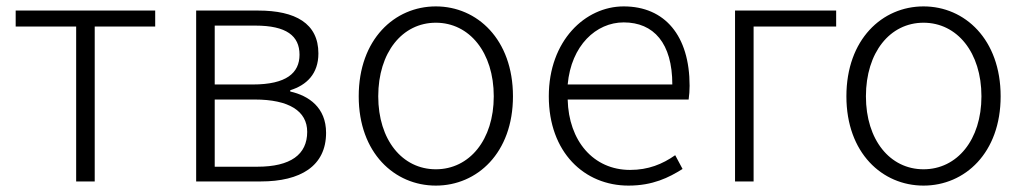

<svg xmlns="http://www.w3.org/2000/svg" viewBox="-20 -567 3203 600"><path d="M218 0H276V-484H465V-534H29V-484H218Z M593 0H795C919 0 999 -48 999 -152C999 -231 945 -268 887 -281V-285C938 -301 975 -336 975 -400C975 -494 903 -534 787 -534H593ZM651 -303V-487H778C875 -487 916 -455 916 -396C916 -339 875 -303 770 -303ZM651 -46V-256H776C883 -256 940 -220 940 -155C940 -84 888 -46 784 -46Z M1342 13C1471 13 1583 -89 1583 -266C1583 -444 1471 -547 1342 -547C1213 -547 1101 -444 1101 -266C1101 -89 1213 13 1342 13ZM1342 -38C1237 -38 1162 -130 1162 -266C1162 -403 1237 -496 1342 -496C1447 -496 1523 -403 1523 -266C1523 -130 1447 -38 1342 -38Z M1944 13C2020 13 2070 -12 2113 -39L2090 -82C2050 -54 2006 -36 1949 -36C1834 -36 1757 -127 1754 -256H2132C2134 -270 2135 -285 2135 -299C2135 -455 2058 -547 1929 -547C1809 -547 1695 -440 1695 -266C1695 -91 1806 13 1944 13ZM1754 -303C1765 -425 1843 -497 1929 -497C2023 -497 2081 -432 2081 -303Z M2277 0H2335V-484H2593V-534H2277Z M2866 13C2995 13 3107 -89 3107 -266C3107 -444 2995 -547 2866 -547C2737 -547 2625 -444 2625 -266C2625 -89 2737 13 2866 13ZM2866 -38C2761 -38 2686 -130 2686 -266C2686 -403 2761 -496 2866 -496C2971 -496 3047 -403 3047 -266C3047 -130 2971 -38 2866 -38Z"/></svg>

Font: Noto Sans KR Light
Style: Regular
Weight: 300
Designer: Ryoko NISHIZUKA 西塚涼子 (kana, bopomofo & ideographs); Paul D. Hunt (Latin, Greek & Cyrillic); Sandoll Communications 산돌커뮤니
Foundry: Adobe
Version: Version 2.004;hotconv 1.0.118;makeotfexe 2.5.65603